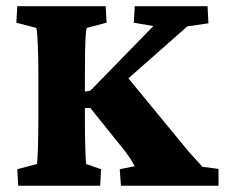

<svg xmlns="http://www.w3.org/2000/svg" viewBox="-20 -593 718 613"><path d="M366.2 0 362.3 -52.7 410.2 -62.5Q404.3 -73.2 398.9 -82Q393.6 -90.8 379.9 -109.4L268.6 -248H231.4V-296.9L268.6 -303.7L469.7 -509.8L407.2 -520.5L410.2 -573.2H642.6L645.5 -518.6L578.1 -508.8L371.1 -326.2L365.2 -373L554.7 -142.6Q579.1 -112.3 593.8 -96.2Q608.4 -80.1 615.7 -72.3Q623 -64.5 626 -60.5L677.7 -53.7V0ZM38.1 0 35.2 -52.7 97.7 -69.3Q99.6 -75.2 101.1 -118.7Q102.5 -162.1 102.5 -221.7V-351.6Q102.5 -390.6 101.6 -423.8Q100.6 -457 99.1 -478.5Q97.7 -500 95.7 -503.9L32.2 -520.5L35.2 -573.2H317.4L320.3 -520.5L256.8 -503.9Q254.9 -499 253.4 -476.6Q252 -454.1 251.5 -420.9Q251 -387.7 251 -351.6V-221.7Q251 -162.1 252.4 -118.7Q253.9 -75.2 254.9 -69.3L302.7 -52.7L299.8 0Z"/></svg>

Font: Crimson Pro ExtraBold
Style: Regular
Weight: 800
Designer: Jacques Le Bailly
Foundry: Baron von Fonthausen
Version: Version 1.003